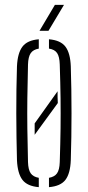

<svg xmlns="http://www.w3.org/2000/svg" viewBox="-20 -767 362 792"><path d="M50 -106Q47.5 -198.5 47.2 -299.2Q47 -400 50 -493.5Q52.5 -548 72.5 -574.5Q92.5 -601 140 -605V-566.5Q117 -562.5 106.8 -547.8Q96.5 -533 95.5 -501Q93.5 -424 92.8 -361.8Q92 -299.5 92.8 -237.2Q93.5 -175 95.5 -98.5Q96.5 -66.5 106.8 -52Q117 -37.5 140 -33.5V5Q92.5 1 72.5 -25.2Q52.5 -51.5 50 -106ZM182 5V-33.5Q205 -37.5 215.2 -52Q225.5 -66.5 226.5 -98.5Q229 -175.5 229.8 -237.8Q230.5 -300 229.8 -362Q229 -424 226.5 -501Q225.5 -533.5 215.5 -548.2Q205.5 -563 182 -566.5V-605Q230 -601 250 -574.5Q270 -548 272 -493.5Q275 -401 275 -300.2Q275 -199.5 272 -106Q270 -51.5 250 -25.2Q230 1 182 5ZM123 -211V-258L217.5 -390.5Q217.5 -378 217.5 -366Q217.5 -354 218.5 -342ZM143 -640 206.5 -747H244L180 -640Z"/></svg>

Font: Big Shoulders Stencil Display Light
Style: Regular
Weight: 300
Designer: Patric King
Foundry: XO Type Co
Version: Version 1.000